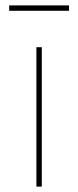

<svg xmlns="http://www.w3.org/2000/svg" viewBox="-20 -692 290 712"><path d="M115 -517H135V0H115ZM14 -672H236V-652H14Z"/></svg>

Font: Montserrat
Style: Regular
Weight: 400
Designer: Julieta Ulanovsky
Foundry: Julieta Ulanovsky
Version: Version 8.000